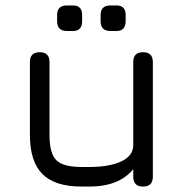

<svg xmlns="http://www.w3.org/2000/svg" viewBox="-20 -686 682 706"><path d="M226 -572Q190 -572 190 -608V-631Q190 -666 226 -666H248Q282 -666 282 -631V-608Q282 -572 248 -572ZM386 -572Q350 -572 350 -608V-631Q350 -666 386 -666H408Q442 -666 442 -631V-608Q442 -572 408 -572ZM90 -458Q90 -494 126 -494Q162 -494 162 -458V-190Q162 -122 187 -97Q212 -72 280 -72H308Q382 -72 426 -92.5Q470 -113 470 -153V-458Q470 -494 506 -494Q542 -494 542 -458V-36Q542 0 506 0Q470 0 470 -36V-64Q418 0 308 0H280Q182 0 136 -46Q90 -92 90 -190Z"/></svg>

Font: Jura SemiBold
Style: Regular
Weight: 600
Designer: Daniel Johnson, Alexei Vanyashin
Foundry: Daniel Johnson
Version: Version 5.103